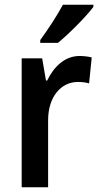

<svg xmlns="http://www.w3.org/2000/svg" viewBox="-20 -786 418 806"><path d="M372 -766H244C220 -721 182 -663 149 -618V-606H223C269 -643 343 -718 372 -757ZM314 -551C252 -551 206 -506 178 -448H173L157 -541H71V0H182V-281C182 -381 237 -442 307 -442C323 -442 341 -440 354 -436L365 -545C349 -549 330 -551 314 -551Z"/></svg>

Font: Noto Sans UI SemiCondensed Medium
Style: Regular
Weight: 500
Width: 4
Designer: Monotype Design Team
Foundry: Monotype Imaging Inc.
Version: Version 1.901